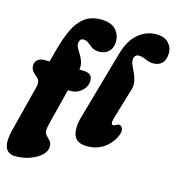

<svg xmlns="http://www.w3.org/2000/svg" viewBox="-138 -846 1045 1134"><g transform="rotate(15 384.5 -279.0)"><path d="M21.5 -368.5Q21.5 -390 37 -403.5Q52.5 -417 78 -417H110L129 -489Q149 -564 174.5 -619.2Q200 -674.5 239.8 -704.8Q279.5 -735 340.5 -735Q400 -735 429.2 -705.2Q458.5 -675.5 458.5 -631.5Q458.5 -593 435.8 -570.5Q413 -548 377.5 -548Q349.5 -548 332.5 -559.5Q315.5 -571 301.8 -582.5Q288 -594 270.5 -594Q250 -594 245.5 -570.5Q242 -554.5 250.2 -538.8Q258.5 -523 270 -505.2Q281.5 -487.5 289 -465.8Q296.5 -444 292.5 -416H307.5Q338 -416 355 -406.5Q372 -397 372 -370Q372 -333.5 343.5 -307Q315 -280.5 277 -280.5H258.5L203 -62.5Q196 -36 196 -18.5Q196 -0.5 207.5 11Q219 22.5 230.2 34.5Q241.5 46.5 241.5 67Q241.5 98 214.8 122.8Q188 147.5 146.8 162Q105.5 176.5 61 176.5Q11 176.5 -2.5 139Q-16 101.5 0.5 37L73.5 -249Q79 -271.5 75 -286.2Q71 -301 53 -314.5Q21.5 -339 21.5 -368.5ZM678.5 -735Q727.5 -735 752.8 -708.5Q778 -682 778 -648Q778 -607 758.2 -585.5Q738.5 -564 704.5 -564Q679 -564 655.2 -575.2Q631.5 -586.5 610.5 -586.5Q596.5 -586.5 588.8 -577Q581 -567.5 581.5 -552.5Q581.5 -536.5 590.2 -517.8Q599 -499 609 -477.5Q619 -456 623.5 -431.2Q628 -406.5 619.5 -378.5L568.5 -209Q557.5 -173.5 559 -162Q560.5 -150.5 570 -150.5Q577 -150.5 585.5 -155.5Q590.5 -158.5 594.5 -160.2Q598.5 -162 604.5 -162Q619 -162 625.8 -143Q632.5 -124 615 -89Q593 -45 551 -17.5Q509 10 452.5 10Q387.5 10 371.5 -34Q355.5 -78 375.5 -147.5L495 -568Q519 -652.5 568.2 -693.8Q617.5 -735 678.5 -735Z"/></g></svg>

Font: Fraunces 144pt S100 Black
Style: Italic
Weight: 900
Italic angle: -16°
Version: Version 1.000; ttfautohint (v1.8.3)